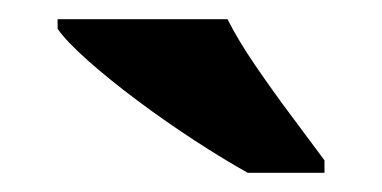

<svg xmlns="http://www.w3.org/2000/svg" viewBox="-20 -786 398 200"><path d="M238 -606Q213 -620 183 -639.5Q153 -659 123.5 -681Q94 -703 71.5 -723Q49 -743 40 -756V-766H217Q228 -744 246.5 -717Q265 -690 284.5 -664Q304 -638 318 -619V-606Z"/></svg>

Font: Noto Serif Lao ExtraBold
Style: Regular
Weight: 800
Designer: Monotype Design Team
Foundry: Monotype Imaging Inc.
Version: Version 2.003; ttfautohint (v1.8.4.7-5d5b)